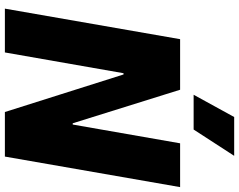

<svg xmlns="http://www.w3.org/2000/svg" viewBox="-114 -842 956 767"><g transform="rotate(90 363.5 -458.0)"><path d="M14 0H189L272 -474H277L427 0H605L727 -700H552L477 -271H472L338 -700H136ZM602 -916H447L358 -754H497Z"/></g></svg>

Font: Fixel Text 20240404 ExtraBold
Style: Italic
Weight: 800
Width: 4
Italic angle: -10°
Designer: AlfaBravo + MacPaw
Foundry: Kyrylo Tkachov, Marchela Mozhyna, Serhii Makarenko, Maria Weinstein, Zakhar Kryvoshyya
Version: Version 1.211;Glyphs 3.2 (3225)